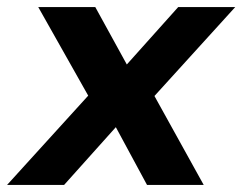

<svg xmlns="http://www.w3.org/2000/svg" viewBox="-45 -522 684 542"><path d="M-25 0 204 -252 63 -502H224L313 -340L458 -502H619L391 -251L530 0H370L282 -163L136 0Z"/></svg>

Font: DM Sans 16pt Black
Style: Italic
Weight: 900
Italic angle: -10°
Version: Version 4.004;gftools[0.9.30]